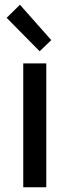

<svg xmlns="http://www.w3.org/2000/svg" viewBox="-20 -789 293 809"><path d="M78 0V-522H175V0ZM8 -714 64 -769 196 -620 147 -573Z"/></svg>

Font: Oxanium ExtraLight Medium
Style: Regular
Weight: 500
Version: Version 2.000